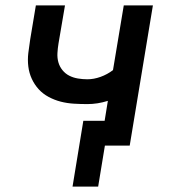

<svg xmlns="http://www.w3.org/2000/svg" viewBox="-20 -540 640 712"><path d="M249 152 289 -92H368L380 -166Q361 -160 342 -157Q323 -154 304 -154Q279 -154 254 -155.5Q229 -157 205.5 -163Q182 -169 160.5 -180.5Q139 -192 123.5 -209Q108 -226 98 -247.5Q88 -269 85 -293.5Q82 -318 85 -343.5Q88 -369 92 -394L113 -520H221L197 -379Q194 -361 193 -343Q192 -325 196.5 -309Q201 -293 211.5 -280Q222 -267 236.5 -259.5Q251 -252 268.5 -249Q286 -246 304 -246Q328 -246 353 -255Q378 -264 399 -280L439 -520H547L461 0H369L344 152Z"/></svg>

Font: Iosevka SmBd Ex Obl
Style: Regular
Weight: 600
Width: 7
Italic angle: -9°
Monospace: yes
Designer: Belleve Invis
Foundry: Belleve Invis
Version: Version 32.5.0; ttfautohint (v1.8.4)